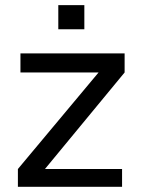

<svg xmlns="http://www.w3.org/2000/svg" viewBox="-20 -718 548 738"><path d="M58.6 -512.7H459V-439.5L152.8 -68.4H449.2V0H48.8V-68.4L358.9 -439.5H58.6ZM304.2 -698.2V-605.5H204.1V-698.2Z"/></svg>

Font: Voltera
Style: Regular
Weight: 400
Designer: Bernd Montag
Version: Version 1.301